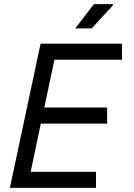

<svg xmlns="http://www.w3.org/2000/svg" viewBox="-20 -912 652 932"><path d="M28 0 177 -700H572V-622H244L195 -390H500V-312H178L129 -78H446V0ZM345 -774 436 -892H528V-886L425 -774Z"/></svg>

Font: Space Mono
Style: Italic
Weight: 400
Italic angle: -12°
Monospace: yes
Designer: Colophon Foundry + Benjamin Critton
Foundry: Colophon Foundry & Benjamin Critton
Version: Version 1.003; ttfautohint (v1.8.4.7-5d5b)